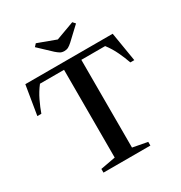

<svg xmlns="http://www.w3.org/2000/svg" viewBox="-217 -1112 1189 1264"><g transform="rotate(-30 378.0 -480.0)"><path d="M200.5 0V-28L314 -49V-716H131Q99 -674.5 76.8 -628Q54.5 -581.5 40 -540H9.5L46 -761.5H710L746.5 -540H716.5Q702 -581.5 680.2 -628Q658.5 -674.5 626.5 -716H445.5V-49L557 -28V0ZM378.5 -821.5Q359.5 -821.5 346.8 -829.2Q334 -837 318 -851L222.5 -941L240.5 -960.5L378.5 -909.5L517.5 -960.5L535 -941L439 -851Q422 -835.5 408.8 -828.5Q395.5 -821.5 378.5 -821.5Z"/></g></svg>

Font: Libre Caslon Text Medium
Style: Regular
Weight: 500
Designer: Pablo Impallari, Rodrigo Fuenzalida, Katja Schimmel
Foundry: Pablo Impallari, Rodrigo Fuenzalida
Version: Version 2.000